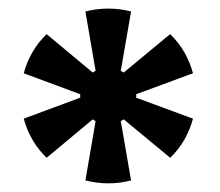

<svg xmlns="http://www.w3.org/2000/svg" viewBox="-20 -754 514 449"><path d="M213.7 -529.7 179.7 -727.2Q233.8 -740.7 286.5 -727.2L252.3 -529.7L286.5 -332Q233.8 -318.5 179.7 -332ZM223.3 -513 35.5 -582.7Q50.3 -636.7 89 -674.2L242.7 -546.2L431.3 -476.5Q424.3 -450.7 411.1 -427.4Q397.8 -404.2 378 -385ZM242.7 -513 89 -385Q50.3 -422.5 35.5 -476.5L223.3 -546.2L377.8 -674.2Q397.8 -655 411.1 -631.8Q424.3 -608.5 431.3 -582.7ZM233 -464Q206 -464 186.7 -483.3Q167.5 -502.5 167.5 -529.7Q167.5 -556.7 186.7 -575.9Q206 -595.2 233 -595.2Q260.2 -595.2 279.4 -575.9Q298.7 -556.7 298.7 -529.7Q298.7 -502.5 279.4 -483.3Q260.2 -464 233 -464Z"/></svg>

Font: Murecho Thin
Style: Regular
Weight: 100
Designer: Neil Summerour
Foundry: Positype
Version: Version 1.010